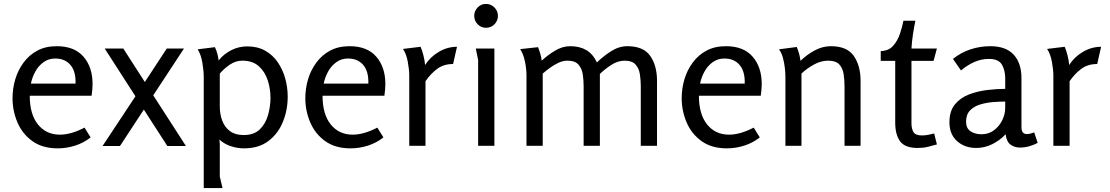

<svg xmlns="http://www.w3.org/2000/svg" viewBox="-20 -745 5670 981"><path d="M270 -509Q360 -509 406.5 -455.5Q453 -402 453 -315Q453 -301 451.5 -286.5Q450 -272 448 -256H132Q132 -161 174 -109Q216 -57 286 -57Q343 -57 412 -93L443 -43Q408 -15 364 -1Q320 13 275 13Q197 13 145.5 -24Q94 -61 69 -120Q44 -179 44 -243Q44 -293 58 -340Q72 -387 100.5 -425.5Q129 -464 171 -486.5Q213 -509 270 -509ZM262 -446Q228 -446 202 -427Q176 -408 160 -378.5Q144 -349 138 -318H366Q368 -380 340 -413Q312 -446 262 -446Z M610 -497 720 -326 832 -497H920L763 -258L930 1H835L715 -185L593 1H504L672 -253L515 -497Z M1078 -504Q1086 -488 1090.5 -470.5Q1095 -453 1097 -436Q1123 -469 1161.5 -488.5Q1200 -508 1243 -508Q1296 -508 1335 -486Q1374 -464 1399.5 -426.5Q1425 -389 1437.5 -343.5Q1450 -298 1450 -251Q1450 -183 1425.5 -122.5Q1401 -62 1351.5 -24.5Q1302 13 1227 13Q1193 13 1159.5 2Q1126 -9 1101 -32Q1103 -18 1103 -4Q1103 10 1103 18V157L1117 216H1021V-352Q1021 -383 1014 -424.5Q1007 -466 990 -493ZM1218 -435Q1184 -435 1154 -414.5Q1124 -394 1103 -369V-201Q1103 -162 1115.5 -128.5Q1128 -95 1155 -75Q1182 -55 1225 -55Q1278 -55 1307.5 -84Q1337 -113 1349.5 -157Q1362 -201 1362 -245Q1362 -291 1348 -334.5Q1334 -378 1302.5 -406.5Q1271 -435 1218 -435Z M1766 -509Q1856 -509 1902.5 -455.5Q1949 -402 1949 -315Q1949 -301 1947.5 -286.5Q1946 -272 1944 -256H1628Q1628 -161 1670 -109Q1712 -57 1782 -57Q1839 -57 1908 -93L1939 -43Q1904 -15 1860 -1Q1816 13 1771 13Q1693 13 1641.5 -24Q1590 -61 1565 -120Q1540 -179 1540 -243Q1540 -293 1554 -340Q1568 -387 1596.5 -425.5Q1625 -464 1667 -486.5Q1709 -509 1766 -509ZM1758 -446Q1724 -446 1698 -427Q1672 -408 1656 -378.5Q1640 -349 1634 -318H1862Q1864 -380 1836 -413Q1808 -446 1758 -446Z M2129 -506Q2147 -462 2152 -413Q2178 -454 2222 -480Q2266 -506 2315 -506L2295 -418Q2247 -418 2213.5 -393Q2180 -368 2154 -330V0H2071V-360Q2071 -389 2063.5 -429.5Q2056 -470 2039 -495Z M2524 -664Q2524 -639 2506.5 -621Q2489 -603 2463 -603Q2438 -603 2420.5 -621Q2403 -639 2403 -664Q2403 -689 2420.5 -707Q2438 -725 2463 -725Q2488 -725 2506 -707Q2524 -689 2524 -664ZM2506 -497V0H2423V-438L2411 -497Z M2729 -504Q2743 -470 2748 -435Q2775 -461 2814 -485Q2853 -509 2893 -509Q2941 -509 2975 -489.5Q3009 -470 3030 -426Q3060 -456 3101 -482.5Q3142 -509 3185 -509Q3268 -509 3302.5 -459Q3337 -409 3337 -332V0H3254V-305Q3254 -335 3249.5 -365Q3245 -395 3227.5 -415Q3210 -435 3171 -435Q3136 -435 3102 -412.5Q3068 -390 3045 -367V0H2962V-305Q2962 -336 2957.5 -365.5Q2953 -395 2935.5 -415Q2918 -435 2879 -435Q2857 -435 2834 -424.5Q2811 -414 2790 -398.5Q2769 -383 2753 -369V0H2670V-361Q2670 -392 2662.5 -429.5Q2655 -467 2638 -494Z M3689 -509Q3779 -509 3825.5 -455.5Q3872 -402 3872 -315Q3872 -301 3870.5 -286.5Q3869 -272 3867 -256H3551Q3551 -161 3593 -109Q3635 -57 3705 -57Q3762 -57 3831 -93L3862 -43Q3827 -15 3783 -1Q3739 13 3694 13Q3616 13 3564.5 -24Q3513 -61 3488 -120Q3463 -179 3463 -243Q3463 -293 3477 -340Q3491 -387 3519.5 -425.5Q3548 -464 3590 -486.5Q3632 -509 3689 -509ZM3681 -446Q3647 -446 3621 -427Q3595 -408 3579 -378.5Q3563 -349 3557 -318H3785Q3787 -380 3759 -413Q3731 -446 3681 -446Z M4051 -505Q4058 -488 4063 -470Q4068 -452 4070 -434Q4100 -464 4141 -486.5Q4182 -509 4225 -509Q4308 -509 4342.5 -459Q4377 -409 4377 -332V0H4295V-305Q4295 -336 4290.5 -366Q4286 -396 4268.5 -415.5Q4251 -435 4211 -435Q4174 -435 4137.5 -414.5Q4101 -394 4075 -369V0H3993V-352Q3993 -372 3990 -398.5Q3987 -425 3980 -450.5Q3973 -476 3960 -493Z M4657 -639Q4650 -605 4644.5 -568.5Q4639 -532 4637 -497H4767L4750 -434H4637V-116Q4637 -87 4647.5 -70Q4658 -53 4690 -53Q4706 -53 4722 -56Q4738 -59 4753 -63L4767 -7Q4742 0 4719.5 5.5Q4697 11 4668 11Q4604 11 4579 -23Q4554 -57 4554 -118V-434H4480V-484Q4520 -485 4543 -510.5Q4566 -536 4578 -572Q4590 -608 4596 -639Z M5040 -509Q5119 -509 5159 -466Q5199 -423 5199 -345V-96Q5199 -75 5207 -67.5Q5215 -60 5226 -60Q5235 -60 5245 -62.5Q5255 -65 5264 -69L5282 -15Q5266 -6 5241.5 1.5Q5217 9 5191 9Q5165 9 5144 -5.5Q5123 -20 5118 -59Q5089 -28 5050 -8.5Q5011 11 4968 11Q4909 11 4870 -24Q4831 -59 4831 -120Q4831 -177 4858.5 -211Q4886 -245 4930 -262Q4974 -279 5023.5 -285Q5073 -291 5116 -291V-344Q5116 -386 5099 -415Q5082 -444 5033 -444Q4995 -444 4960 -429Q4925 -414 4890 -385L4849 -444Q4890 -477 4939 -493Q4988 -509 5040 -509ZM5116 -226Q5089 -226 5055 -223.5Q5021 -221 4989 -211.5Q4957 -202 4936.5 -181Q4916 -160 4916 -123Q4916 -90 4938.5 -74.5Q4961 -59 4995 -59Q5031 -59 5058 -79Q5085 -99 5100.5 -130Q5116 -161 5116 -194Z M5420 -506Q5438 -462 5443 -413Q5469 -454 5513 -480Q5557 -506 5606 -506L5586 -418Q5538 -418 5504.5 -393Q5471 -368 5445 -330V0H5362V-360Q5362 -389 5354.5 -429.5Q5347 -470 5330 -495Z"/></svg>

Font: Rosario Light
Style: Regular
Weight: 300
Designer: Hector Gatti
Foundry: Omnibus Type
Version: Version 1.101; ttfautohint (v1.8.1.43-b0c9)